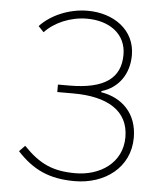

<svg xmlns="http://www.w3.org/2000/svg" viewBox="-53 -785 709 845"><g transform="rotate(5 301.0 -363.0)"><path d="M308 13C441 13 551 -68 551 -200C551 -308 483 -372 391 -387V-392C467 -414 511 -479 511 -561C511 -673 415 -739 301 -739C213 -739 134 -700 91 -653L115 -628C157 -673 227 -704 301 -704C399 -704 474 -652 474 -560C474 -457 405 -404 247 -404H198V-371H269C420 -371 514 -316 514 -199C514 -85 417 -22 308 -22C210 -22 150 -48 78 -123L53 -97C123 -21 196 13 308 13Z"/></g></svg>

Font: Source Han Sans JP VF
Style: Regular
Weight: 250
Designer: Ryoko NISHIZUKA 西塚涼子 (kana, bopomofo & ideographs); Paul D. Hunt (Latin, Greek & Cyrillic); Sandoll Communications 산돌커뮤니
Foundry: Adobe
Version: Version 2.004;hotconv 1.0.118;makeotfexe 2.5.65603